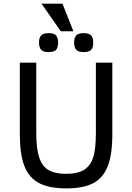

<svg xmlns="http://www.w3.org/2000/svg" viewBox="-20 -1020 726 1055"><path d="M597.2 -282.2Q597.2 -171.4 572.3 -107.4Q547.4 -43.5 493.9 -14.2Q440.4 15.1 344.2 15.1Q248.5 15.1 193.4 -14.6Q138.2 -44.4 113.5 -108.9Q88.9 -173.3 88.9 -282.2V-675.8H179.2V-292Q179.2 -203.1 195.3 -155Q211.4 -106.9 246.3 -85.9Q281.2 -64.9 342.8 -64.9Q404.8 -64.9 439.9 -85.7Q475.1 -106.4 491 -151.9Q506.8 -197.3 506.8 -290V-675.8H597.2ZM492.2 -786.1Q492.2 -756.8 480.2 -745.4Q468.3 -733.9 439 -733.9Q408.2 -733.9 397.7 -748Q387.2 -762.2 387.2 -786.1Q387.2 -812 398.7 -825Q410.2 -837.9 439 -837.9Q469.2 -837.9 480.7 -825.4Q492.2 -813 492.2 -786.1ZM299.3 -786.1Q299.3 -756.8 287.4 -745.4Q275.4 -733.9 246.1 -733.9Q215.3 -733.9 204.8 -748Q194.3 -762.2 194.3 -786.1Q194.3 -812 205.8 -825Q217.3 -837.9 246.1 -837.9Q276.4 -837.9 287.8 -825.4Q299.3 -813 299.3 -786.1ZM314 -848.1 208 -1000H323.2L383.3 -848.1Z"/></svg>

Font: Lorenzo Sans
Style: Regular
Weight: 400
Foundry: Intel Corporation
Version: Version 1.00; ttfautohint (v1.5)